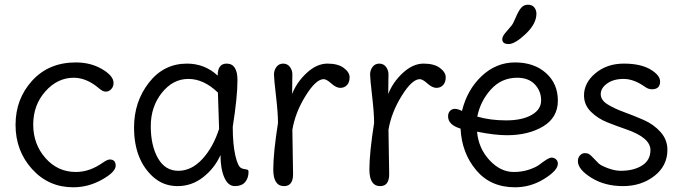

<svg xmlns="http://www.w3.org/2000/svg" viewBox="-20 -780 2892 815"><path d="M446 -103Q471 -103 471 -76.5Q471 -50 413 -17.5Q355 15 291 15Q186 15 116 -62.5Q46 -140 46 -250Q46 -360 116.5 -437.5Q187 -515 302 -515Q365 -515 413.5 -486.5Q462 -458 462 -428Q462 -412 452 -401.5Q442 -391 429 -391Q416 -391 399 -406Q347 -450 293 -450Q224 -450 172.5 -392Q121 -334 121 -251Q121 -168 173 -109Q225 -50 302 -50Q361 -50 417 -90Q436 -103 446 -103Z M968 -242Q968 -167 979 -119.5Q990 -72 1005 -66Q1011 -63 1019.5 -62Q1028 -61 1031.5 -59Q1035 -57 1035 -51Q1035 -24 1020.5 -7Q1006 10 977 10Q948 10 932 -27Q916 -64 916 -122Q891 -66 842.5 -28Q794 10 733.5 10Q673 10 629 -30Q549 -103 549 -239Q549 -348 612 -429Q675 -510 774 -510Q849 -510 904 -459Q904 -510 942 -510Q988 -510 988 -439.5Q988 -369 968 -242ZM910 -233 905 -387Q845 -445 779.5 -445Q714 -445 667 -386Q620 -327 620 -244.5Q620 -162 650.5 -108.5Q681 -55 737 -55Q793 -55 839 -105Q885 -155 910 -233Z M1221 -229 1224 -41Q1224 10 1186 10Q1140 10 1140 -60.5Q1140 -131 1160 -258Q1160 -300 1151.5 -373Q1143 -446 1143 -464Q1143 -482 1153.5 -496Q1164 -510 1182 -510Q1200 -510 1210.5 -496Q1221 -482 1221 -465.5Q1221 -449 1220.5 -423.5Q1220 -398 1220 -381Q1240 -432 1282.5 -471Q1325 -510 1370 -510Q1415 -510 1439.5 -491.5Q1464 -473 1464 -452Q1464 -431 1453 -419Q1442 -407 1424.5 -407Q1407 -407 1386.5 -425.5Q1366 -444 1354 -444Q1321 -444 1277 -373Q1233 -302 1221 -229Z M1629 -229 1632 -41Q1632 10 1594 10Q1548 10 1548 -60.5Q1548 -131 1568 -258Q1568 -300 1559.5 -373Q1551 -446 1551 -464Q1551 -482 1561.5 -496Q1572 -510 1590 -510Q1608 -510 1618.5 -496Q1629 -482 1629 -465.5Q1629 -449 1628.5 -423.5Q1628 -398 1628 -381Q1648 -432 1690.5 -471Q1733 -510 1778 -510Q1823 -510 1847.5 -491.5Q1872 -473 1872 -452Q1872 -431 1861 -419Q1850 -407 1832.5 -407Q1815 -407 1794.5 -425.5Q1774 -444 1762 -444Q1729 -444 1685 -373Q1641 -302 1629 -229Z M2175 -450Q2109 -450 2064 -400.5Q2019 -351 2006 -285Q2061 -269 2128.5 -269Q2196 -269 2236.5 -292Q2277 -315 2277 -354Q2277 -393 2250.5 -421.5Q2224 -450 2175 -450ZM2132 -206Q2080 -206 2005 -221Q2011 -151 2057.5 -100.5Q2104 -50 2161 -50Q2195 -50 2224 -59.5Q2253 -69 2268 -80Q2308 -111 2320.5 -111Q2333 -111 2340.5 -103.5Q2348 -96 2348 -85Q2348 -57 2290.5 -21Q2233 15 2166 15Q2062 15 2001 -58Q1940 -131 1935 -234Q1882 -250 1882 -286Q1882 -301 1890.5 -309.5Q1899 -318 1911 -318Q1923 -318 1941 -309Q1963 -399 2024.5 -457Q2086 -515 2166.5 -515Q2247 -515 2297.5 -470Q2348 -425 2348 -353Q2348 -281 2285.5 -243.5Q2223 -206 2132 -206ZM2257 -722Q2257 -679 2211.5 -636Q2166 -593 2139 -593Q2112 -593 2112 -614Q2112 -626 2128 -644Q2144 -662 2151.5 -671.5Q2159 -681 2169.5 -706.5Q2180 -732 2191.5 -746Q2203 -760 2221 -760Q2239 -760 2248 -748.5Q2257 -737 2257 -722Z M2813 -144Q2813 -76 2757.5 -33Q2702 10 2624.5 10Q2547 10 2490 -25.5Q2433 -61 2433 -96Q2433 -111 2442 -120.5Q2451 -130 2462.5 -130Q2474 -130 2481 -125.5Q2488 -121 2500 -108Q2512 -95 2521.5 -86Q2531 -77 2560.5 -66Q2590 -55 2615 -55Q2670 -55 2705.5 -77.5Q2741 -100 2741 -143Q2741 -195 2641 -230Q2600 -244 2558.5 -260.5Q2517 -277 2488 -306Q2459 -335 2459 -375Q2459 -429 2508 -469.5Q2557 -510 2628 -510Q2699 -510 2740.5 -485.5Q2782 -461 2782 -434Q2782 -401 2747 -401Q2732 -401 2717 -412Q2670 -445 2627 -445Q2584 -445 2557 -425.5Q2530 -406 2530 -380.5Q2530 -355 2559 -337Q2588 -319 2629.5 -304Q2671 -289 2713 -270.5Q2755 -252 2784 -219.5Q2813 -187 2813 -144Z"/></svg>

Font: Delius
Style: Regular
Weight: 400
Designer: Natalia Raices
Foundry: Natalia Raices
Version: Version 1.001